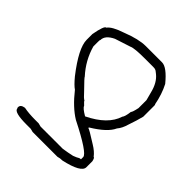

<svg xmlns="http://www.w3.org/2000/svg" viewBox="-173 -554 834 834"><g transform="rotate(45 244.0 -137.5)"><path d="M343.8 -443.4Q373.5 -443.4 419.9 -386.7Q441.4 -345.2 451.2 -293Q453.1 -293 453.1 -287.1V-218.8Q445.3 -187.5 431.6 -148.4Q423.3 -119.1 408.2 -101.6Q390.6 -62 320.3 -19.5L318.4 -15.6Q324.7 -15.6 382.8 21.5Q410.2 38.1 423.8 56.6Q429.7 56.6 433.6 74.2V111.3Q433.6 143.1 339.8 164.1Q324.7 164.1 312.5 168H160.2Q158.2 168 144.5 164.1H119.1Q41 164.1 41 142.6Q39.1 142.6 39.1 136.7Q39.1 120.6 62.5 117.2Q90.8 123 130.9 123H152.3Q154.3 123 168 127H304.7Q333.5 122.6 357.4 117.2Q376 110.4 382.8 105.5Q386.2 103.5 392.6 103.5V89.8Q392.6 66.9 255.9 -2Q208 -31.2 160.2 -91.8Q145 -101.6 119.1 -132.8Q43 -230.5 43 -281.2V-316.4Q54.2 -378.9 66.4 -378.9Q80.6 -399.4 136.7 -418Q201.2 -443.4 244.1 -443.4ZM84 -310.5V-281.2Q102.5 -214.8 150.4 -162.1Q150.4 -158.7 191.4 -117.2Q215.3 -90.3 222.7 -87.9Q222.7 -84.5 238.3 -70.3Q240.7 -60.1 273.4 -41Q367.7 -86.9 388.7 -154.3Q396.5 -163.1 400.4 -195.3Q405.3 -198.7 412.1 -230.5V-279.3L402.3 -316.4Q390.6 -365.2 361.3 -388.7Q347.7 -400.4 343.8 -400.4Q341.3 -402.3 330.1 -402.3H281.2Q214.8 -402.3 199.2 -394.5L127 -371.1Q85.9 -351.6 85.9 -322.3Q84 -322.3 84 -310.5Z"/></g></svg>

Font: CEF Fonts CJK
Style: Regular
Weight: 400
Designer: PartyBoss (派对大魔王)
Version: Release 2.25